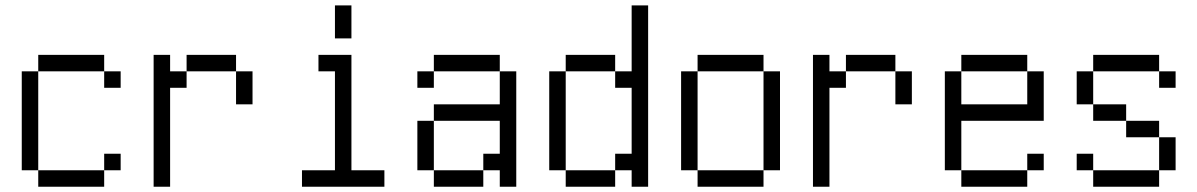

<svg xmlns="http://www.w3.org/2000/svg" viewBox="-20 -708 4540 728"><path d="M437.5 -62.5V-125H375V-62.5H125V0H375V-62.5ZM437.5 -375V-437.5H375V-375ZM125 -62.5Q125 -62.5 125 -437.5H62.5Q62.5 -437.5 62.5 -62.5ZM125 -437.5H375V-500H125Z M562.5 -500Q562.5 -500 562.5 0H625Q625 0 625 -375H687.5V-437.5H625V-500ZM875 -437.5Q875 -437.5 875 -312.5H937.5Q937.5 -312.5 937.5 -437.5ZM687.5 -437.5H875V-500H687.5Z M1437.5 0V-62.5H1312.5V-500H1187.5V-437.5H1250Q1250 -437.5 1250 -62.5H1125V0ZM1250 -687.5Q1250 -687.5 1250 -562.5H1312.5Q1312.5 -562.5 1312.5 -687.5Z M1625 -62.5V0H1812.5V-62.5ZM1625 -62.5V-250H1562.5V-62.5ZM1875 -62.5V0H1937.5V-437.5H1875Q1875 -437.5 1875 -312.5H1625V-250H1875Q1875 -250 1875 -125H1812.5V-62.5ZM1625 -437.5H1562.5V-375H1625ZM1625 -437.5H1875V-500H1625Z M2125 -62.5V0H2312.5V-62.5ZM2125 -62.5Q2125 -62.5 2125 -437.5H2062.5Q2062.5 -437.5 2062.5 -62.5ZM2375 -62.5V0H2437.5V-687.5H2375Q2375 -687.5 2375 -437.5H2312.5V-375H2375Q2375 -375 2375 -125H2312.5V-62.5ZM2125 -437.5H2312.5V-500H2125Z M2625 -62.5V0H2875V-62.5ZM2625 -62.5Q2625 -62.5 2625 -437.5H2562.5Q2562.5 -437.5 2562.5 -62.5ZM2875 -62.5H2937.5Q2937.5 -62.5 2937.5 -437.5H2875Q2875 -437.5 2875 -62.5ZM2625 -437.5H2875V-500H2625Z M3062.5 -500Q3062.5 -500 3062.5 0H3125Q3125 0 3125 -375H3187.5V-437.5H3125V-500ZM3375 -437.5Q3375 -437.5 3375 -312.5H3437.5Q3437.5 -312.5 3437.5 -437.5ZM3187.5 -437.5H3375V-500H3187.5Z M3937.5 -62.5V-125H3875V-62.5H3625V0H3875V-62.5ZM3625 -62.5V-250H3937.5V-437.5H3875Q3875 -437.5 3875 -312.5H3625Q3625 -312.5 3625 -437.5H3562.5Q3562.5 -437.5 3562.5 -62.5ZM3625 -437.5H3875V-500H3625Z M4437.5 -375V-437.5H4375V-375ZM4125 -62.5V0H4375V-62.5ZM4125 -62.5V-125H4062.5V-62.5ZM4375 -62.5H4437.5Q4437.5 -62.5 4437.5 -187.5H4375Q4375 -187.5 4375 -62.5ZM4375 -187.5V-250H4250V-187.5ZM4250 -250V-312.5H4125V-250ZM4125 -312.5Q4125 -312.5 4125 -437.5H4062.5Q4062.5 -437.5 4062.5 -312.5ZM4125 -437.5H4375V-500H4125Z"/></svg>

Font: BFUnifontExMono
Style: Regular
Weight: 500
Version: Version 15.0.06